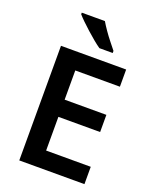

<svg xmlns="http://www.w3.org/2000/svg" viewBox="-169 -1031 896 1124"><g transform="rotate(20 279.0 -469.0)"><path d="M499 0H93V-714H499V-607H221V-425H481V-318H221V-108H499ZM285 -938Q298 -916 317 -888.5Q336 -861 356.5 -835.5Q377 -810 392 -791V-778H309Q290 -791 266.5 -810.5Q243 -830 218.5 -852Q194 -874 173.5 -894Q153 -914 141 -928V-938Z"/></g></svg>

Font: Noto Sans Tangsa SemiBold
Style: Regular
Weight: 600
Version: Version 1.504